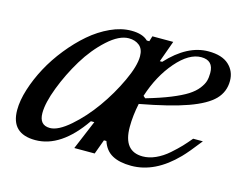

<svg xmlns="http://www.w3.org/2000/svg" viewBox="-78 -632 978 764"><g transform="rotate(15 411.0 -250.0)"><path d="M548.8 -509.8 517.1 -421.9H526.9Q607.9 -509.8 694.8 -509.8Q750.5 -509.8 778.8 -483.9Q807.1 -458 807.1 -418Q807.1 -373 776.4 -341.3Q745.6 -309.6 674.8 -284.2Q604 -258.8 480 -235.8Q469.2 -185.1 469.2 -138.2Q469.2 -38.1 548.8 -38.1Q574.7 -38.1 601.8 -50.3Q628.9 -62.5 653.6 -84.2Q678.2 -106 692.9 -121.6Q707.5 -137.2 725.1 -158.2H765.1Q722.7 -103.5 700.2 -80.6Q612.3 9.8 514.2 9.8Q465.8 9.8 436 -6.6Q406.2 -22.9 394 -60.1H383.8L361.8 0H277.8L328.1 -120.1H314Q224.6 9.8 119.1 9.8Q19 9.8 19 -87.9Q19 -127 33.9 -174.1Q48.8 -221.2 73.7 -267.6Q98.6 -314 134 -358.2Q169.4 -402.3 208.3 -435.8Q247.1 -469.2 291.3 -489.5Q335.4 -509.8 377 -509.8Q423.8 -509.8 445.8 -487.8H456.1L462.9 -509.8ZM490.2 -272 499 -264.2Q556.6 -280.8 598.1 -297.6Q639.6 -314.5 663.6 -329.8Q687.5 -345.2 701.2 -362.8Q714.8 -380.4 719 -395Q723.1 -409.7 723.1 -428.2Q723.1 -480 672.9 -480Q622.6 -480 570.6 -419.9Q518.6 -359.9 490.2 -272ZM119.1 -102.1Q119.1 -51.8 163.1 -51.8Q196.8 -51.8 245.1 -94Q293.5 -136.2 335 -194.3Q376.5 -252.4 406.2 -316.2Q436 -379.9 436 -419.9Q436 -449.7 418.7 -463.9Q401.4 -478 375 -478Q335.4 -478 288.3 -435.3Q241.2 -392.6 204.8 -332.8Q168.5 -272.9 143.8 -208.5Q119.1 -144 119.1 -102.1Z"/></g></svg>

Font: Happy Times at the IKOB New Game Plus Edition
Style: Italic
Weight: 400
Italic angle: -16°
Designer: Lucas Le Bihan
Foundry: Lucas Le Bihan
Version: Version 1.000;PS 1.0;hotconv 1.0.88;makeotf.lib2.5.647800